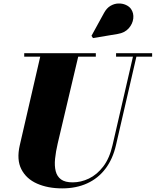

<svg xmlns="http://www.w3.org/2000/svg" viewBox="-20 -1051 880 1086"><path d="M332 14.5Q250.5 14.5 189.5 -12.5Q128.5 -39.5 100.8 -93.8Q73 -148 92 -230L212 -750H427L306.5 -240Q295.5 -193 291.5 -153Q287.5 -113 295 -83Q302.5 -53 325.2 -36.2Q348 -19.5 391 -19.5Q438 -19.5 483.2 -41.2Q528.5 -63 564 -109.2Q599.5 -155.5 616.5 -230L736.5 -750H756L636 -230Q618 -151.5 576.5 -96.8Q535 -42 473 -13.8Q411 14.5 332 14.5ZM117 -730.5V-750H522V-730.5ZM636.5 -730.5V-750H840.5V-730.5ZM506 -835.5 497.5 -848.5 568.5 -978Q583.5 -1005.5 605 -1018Q626.5 -1030.5 649.2 -1031.2Q672 -1032 691.2 -1023.5Q710.5 -1015 721 -1000.5Q737.5 -976.5 733.8 -946Q730 -915.5 707.8 -890.5Q685.5 -865.5 646 -859Z"/></svg>

Font: Bodoni Moda 11pt Black
Style: Italic
Weight: 900
Italic angle: -13°
Designer: Owen Earl
Foundry: indestructible type
Version: Version 2.004